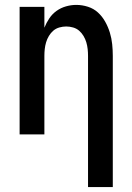

<svg xmlns="http://www.w3.org/2000/svg" viewBox="-20 -548 540 783"><path d="M339 215V-320Q339 -334 337.5 -348Q336 -362 332 -375.5Q328 -389 320.5 -401.5Q313 -414 302.5 -423Q292 -432 278 -436Q264 -440 250 -440Q236 -440 222 -436Q208 -432 197.5 -423Q187 -414 179.5 -401.5Q172 -389 168 -375.5Q164 -362 162.5 -348Q161 -334 161 -320V0H60V-520H161V-435Q169 -455 181 -473Q193 -491 210.5 -503.5Q228 -516 249 -522Q270 -528 291 -528Q315 -528 338.5 -520.5Q362 -513 379.5 -497Q397 -481 409 -459.5Q421 -438 428 -415Q435 -392 437.5 -368Q440 -344 440 -320V215Z"/></svg>

Font: Zed Sans Semibold
Style: Regular
Weight: 600
Designer: Belleve Invis
Foundry: Belleve Invis
Version: Version 1.0.0; ttfautohint (v1.8.4)